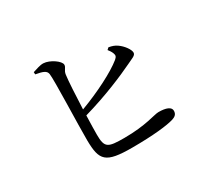

<svg xmlns="http://www.w3.org/2000/svg" viewBox="-141 -960 1282 1181"><g transform="rotate(-30 500.0 -369.5)"><path d="M659 -604C666 -595 676 -582 681 -568C688 -550 684 -542 668 -528C605 -477 477 -412 346 -363C350 -457 355 -558 361 -601C365 -632 384 -638 384 -659C384 -685 322 -729 276 -731C252 -732 222 -720 198 -713L199 -697C249 -688 273 -680 277 -654C284 -612 272 -290 273 -185C275 -41 301 -8 491 -8C641 -8 744 -20 789 -34C811 -41 826 -52 826 -77C826 -104 793 -117 739 -117C708 -117 633 -84 479 -84C362 -84 342 -92 342 -186C342 -212 343 -263 345 -321C510 -368 648 -428 725 -465C763 -484 790 -490 790 -511C790 -533 762 -572 730 -594C713 -606 696 -612 672 -616Z"/></g></svg>

Font: Noto Serif SC Medium
Style: Regular
Weight: 500
Designer: Ryoko NISHIZUKA 西塚涼子 (kana & ideographs); Frank Grießhammer (Latin, Greek & Cyrillic); Wenlong ZHANG 张文龙 (bopomofo); San
Foundry: Adobe Systems Incorporated
Version: Version 1.001;PS 1.001;hotconv 16.6.54;makeotf.lib2.5.65590